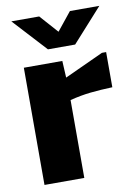

<svg xmlns="http://www.w3.org/2000/svg" viewBox="-84 -799 611 855"><g transform="rotate(-10 221.0 -371.5)"><path d="M47 0H227V-352C292 -369 346 -373 420 -376V-535H401L225 -454L221 -530H47ZM293 -743 227 -661 154 -743H28L167 -592H290L426 -743Z"/></g></svg>

Font: Bisquit Text
Style: Bold
Weight: 800
Version: Version 1.004;Glyphs 3.2.3 (3260)